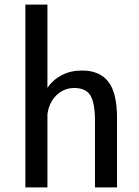

<svg xmlns="http://www.w3.org/2000/svg" viewBox="-20 -820 610 840"><path d="M91 0V-800H187.5V-436Q212 -471.5 250.8 -491.5Q289.5 -511.5 338.5 -511.5Q416 -511.5 454 -462.5Q492 -413.5 492 -304V0H395.5V-292Q395.5 -368.5 375.8 -401.8Q356 -435 305 -435Q259 -435 226.2 -402.5Q193.5 -370 187.5 -319V0Z"/></svg>

Font: League Mono Narrow
Style: Regular
Weight: 400
Width: 3
Designer: Tyler Finck
Foundry: The League of Moveable Type / Tyler Finck
Version: Version 2.210